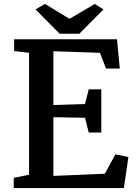

<svg xmlns="http://www.w3.org/2000/svg" viewBox="-20 -958 702 978"><path d="M50 0ZM128 -68V-689L52 -698V-758H576L590 -609H520L489 -689L252 -697V-423L413 -428L432 -503H496V-283H432L413 -358L252 -361V-62L514 -73L568 -172L634 -158L611 0H50V-52ZM209 -938 334 -862 463 -938 507 -910 384 -786H284L161 -910Z"/></svg>

Font: Martel
Style: Bold
Weight: 700
Designer: Dan Reynolds
Foundry: Dan Reynolds
Version: Version 1.001; ttfautohint (v1.1) -l 5 -r 5 -G 72 -x 0 -D la